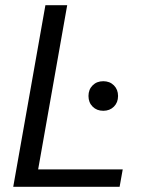

<svg xmlns="http://www.w3.org/2000/svg" viewBox="-20 -720 572 740"><path d="M31 0 155 -700H239L127 -67H453L441 0ZM378 -293Q353 -293 337 -309Q321 -325 321 -350Q321 -375 337 -391Q353 -407 378 -407Q403 -407 419 -391Q435 -375 435 -350Q435 -325 419 -309Q403 -293 378 -293Z"/></svg>

Font: DM Sans 9pt
Style: Italic
Weight: 400
Italic angle: -10°
Designer: Colophon Foundry, Jonny Pinhorn
Foundry: Colophon Foundry
Version: Version 4.004